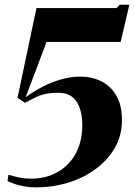

<svg xmlns="http://www.w3.org/2000/svg" viewBox="-20 -777 563 806"><path d="M15.5 -43.5Q36 -37 59.5 -32Q83 -27 112 -27Q158.5 -27 197.2 -42.8Q236 -58.5 264.8 -87.5Q293.5 -116.5 309.2 -157Q325 -197.5 325.5 -248Q326 -312.5 301.8 -350Q277.5 -387.5 225 -387.5Q191.5 -387.5 168.2 -382Q145 -376.5 126 -366.8Q107 -357 85 -345.5L53.5 -366L133 -743H469.5L482.5 -757H523L486.5 -601H175.5L87.5 -368.5Q121 -393.5 159 -413Q197 -432.5 237.5 -444Q278 -455.5 317.5 -455.5Q365.5 -455.5 405 -435.8Q444.5 -416 468.2 -375.8Q492 -335.5 492 -272.5Q492 -209 462.5 -157.2Q433 -105.5 382.2 -68Q331.5 -30.5 266.8 -10.5Q202 9.5 131.5 9.5Q110 9.5 89 6.5Q68 3.5 48.5 -2.5Q29 -8.5 11.5 -17Z"/></svg>

Font: Merriweather 144pt ExtraBold
Style: Italic
Weight: 800
Italic angle: -7.8°
Version: Version 2.101